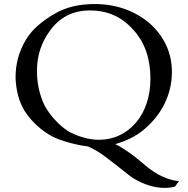

<svg xmlns="http://www.w3.org/2000/svg" viewBox="-20 -708 929 951"><path d="M725.1 -318.4Q725.1 -392.6 704.1 -453.1Q683.1 -513.7 640.1 -560.5Q597.7 -608.4 544.7 -632.3Q491.7 -656.2 424.3 -656.2Q298.8 -656.2 226.6 -554.7Q194.8 -511.2 178.7 -461.2Q162.6 -411.1 163.1 -354.5Q163.1 -309.1 172.9 -265.9Q182.6 -222.7 201.2 -184.6Q210.9 -167 223.6 -149.4Q236.3 -131.8 251.2 -115.5Q266.1 -99.1 282.7 -84.7Q299.3 -70.3 315.9 -59.1Q333 -49.3 352.1 -41.3Q371.1 -33.2 390.9 -27.6Q410.6 -22 430.7 -18.8Q450.7 -15.6 469.7 -15.6Q524.9 -15.6 571.8 -37.8Q618.7 -60.1 652.8 -99.9Q687 -139.6 706.1 -195.3Q725.1 -251 725.1 -318.4ZM846.7 216.3Q821.8 222.7 794.9 222.7Q756.8 222.7 716.8 210Q676.8 197.3 639.2 174.3Q629.4 168.5 596.7 142.1Q564 115.7 506.3 71.8Q482.4 53.2 458.5 39.1Q434.6 24.9 414.6 17.1Q393.1 14.6 369.4 9.8Q345.7 4.9 322.5 -1.5Q299.3 -7.8 277.6 -15.6Q255.9 -23.4 238.8 -32.2Q196.3 -55.2 161.4 -87.9Q126.5 -120.6 103 -156.7Q80.6 -192.9 69.3 -236.3Q58.1 -279.8 57.1 -325.2Q57.1 -377 70.1 -422.9Q83 -468.8 108.4 -511.2Q133.3 -552.2 170.7 -584Q208 -615.7 251 -640.1Q294.9 -665.5 344.2 -676.8Q393.6 -688 448.2 -688Q527.8 -688 595.9 -664.1Q664.1 -640.1 718.8 -594.7Q772.9 -547.4 802.2 -485.8Q831.5 -424.3 831.5 -351.1Q831.5 -308.6 822 -269.3Q812.5 -230 794.9 -194.1Q777.3 -158.2 752 -126.5Q726.6 -94.7 694.8 -67.9Q665 -42 627.9 -23.7Q590.8 -5.4 550.8 5.9Q575.7 17.1 613.5 43.2Q651.4 69.3 695.3 107.4Q741.2 147 785.2 166.7Q829.1 186.5 866.7 189Z"/></svg>

Font: XB Niloofar
Style: Regular
Weight: 400
Designer: Behnam
Foundry: Irmug
Version: Version 7.201 2008